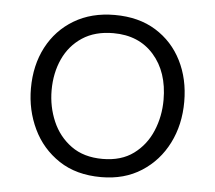

<svg xmlns="http://www.w3.org/2000/svg" viewBox="-43 -553 683 610"><g transform="rotate(5 298.5 -247.5)"><path d="M300.5 10.5Q221 10.5 166 -26Q111 -62.5 82.5 -122.2Q54 -182 54 -251Q54 -325 84.2 -382.8Q114.5 -440.5 169.8 -473.5Q225 -506.5 299.5 -506.5Q376 -506.5 430.5 -472.8Q485 -439 514 -381.2Q543 -323.5 543 -251Q543 -177.5 513.2 -118.5Q483.5 -59.5 429 -24.5Q374.5 10.5 300.5 10.5ZM300 -47.5Q359.5 -47.5 398.8 -76.5Q438 -105.5 457.5 -152Q477 -198.5 477 -251Q477 -340 429.2 -394.2Q381.5 -448.5 300 -448.5Q241.5 -448.5 201.2 -422Q161 -395.5 140.5 -350.8Q120 -306 120 -251Q120 -198.5 140 -152Q160 -105.5 200 -76.5Q240 -47.5 300 -47.5Z"/></g></svg>

Font: Heraclito Light
Style: Regular
Weight: 300
Designer: Kostas Bartsokas (font) & Cristiano Sobral (main changes)
Foundry: Kostas Bartsokas (font) & Cristiano Sobral (main changes)
Version: Version 1.00;July 8, 2020;FontCreator 13.0.0.2655 64-bit